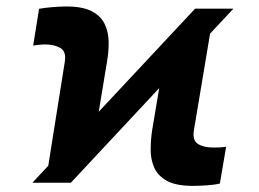

<svg xmlns="http://www.w3.org/2000/svg" viewBox="-20 -573 812 602"><path d="M81.5 0 591.8 -545.9H711.9L202.1 0ZM124.5 -10.3 183.1 -378.9Q188.5 -411.6 169.2 -422.6Q149.9 -433.6 123.5 -433.6Q113.3 -433.6 103 -432.6Q92.8 -431.6 84 -430.2L102.5 -545.4Q117.7 -548.3 142.6 -550.5Q167.5 -552.7 188 -552.7Q238.3 -552.7 266.6 -538.3Q294.9 -523.9 307.4 -499.3Q319.8 -474.6 320.6 -443.6Q321.3 -412.6 315.4 -378.9L273.4 -124.5ZM585 9.8Q531.7 9.8 503.2 -6.1Q474.6 -22 463.4 -47.9Q452.1 -73.7 452.4 -104.5Q452.6 -135.3 457 -164.6L500 -420.4L649.9 -534.7L587.9 -164.1Q583 -132.8 600.8 -121.6Q618.7 -110.4 649.4 -110.4Q657.2 -110.4 667.7 -110.8Q678.2 -111.3 689 -112.8L669.4 2.4Q654.3 6.3 628.9 8.1Q603.5 9.8 585 9.8Z"/></svg>

Font: Inter 18pt ExtraBold
Style: Italic
Weight: 800
Italic angle: -9.3988°
Designer: Rasmus Andersson
Foundry: rsms
Version: Version 4.001;git-66647c0bb